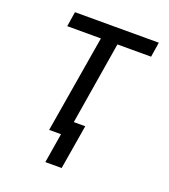

<svg xmlns="http://www.w3.org/2000/svg" viewBox="-125 -621 750 852"><g transform="rotate(20 250.0 -195.0)"><path d="M187 140 210 0H154L231 -460H72L83 -530H479L468 -460H309L245 -70H299L264 140Z"/></g></svg>

Font: Iosevka Curly Oblique
Style: Regular
Weight: 400
Italic angle: -9°
Monospace: yes
Designer: Belleve Invis
Foundry: Belleve Invis
Version: Version 11.1.0; ttfautohint (v1.8.3)